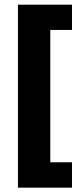

<svg xmlns="http://www.w3.org/2000/svg" viewBox="-20 -696 360 840"><path d="M295 125H58.5V-675.5H295V-565H200V14H295Z"/></svg>

Font: Anek Malayalam
Style: Bold
Weight: 700
Version: Version 1.003